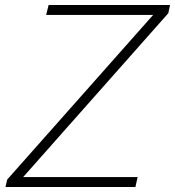

<svg xmlns="http://www.w3.org/2000/svg" viewBox="-20 -750 702 770"><path d="M662 -730H175L165 -690H594L9 -30L2 0H523L532 -40H73L655 -697Z"/></svg>

Font: Nacelle UltraLight
Style: Italic
Weight: 200
Italic angle: -12°
Designer: Sora Sagano
Foundry: Sora Sagano
Version: Version 1.000;FEAKit 1.0